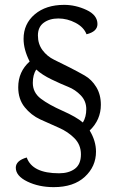

<svg xmlns="http://www.w3.org/2000/svg" viewBox="-20 -692 485 790"><path d="M115 -351Q115 -311 148 -286Q181 -261 237.5 -236Q294 -211 321 -188Q335 -211 335 -243Q335 -276 312.5 -299.5Q290 -323 261 -334.5Q232 -346 192.5 -365Q153 -384 129 -406Q115 -384 115 -351ZM55 -333Q55 -397 102 -439Q77 -488 77 -532Q77 -594 123 -633Q169 -672 244 -672Q291 -672 336 -651Q381 -630 381 -593Q381 -562 336 -551Q325 -580 291 -598Q257 -616 220 -616Q184 -616 160 -598.5Q136 -581 136 -546Q136 -511 155 -485.5Q174 -460 203 -446Q232 -432 265.5 -415Q299 -398 328 -381.5Q357 -365 376 -334Q395 -303 395 -261Q395 -199 349 -155Q375 -112 375 -68Q375 -7 329 35.5Q283 78 201 78Q140 78 92.5 55Q45 32 45 -2Q45 -31 90 -44Q113 21 223 21Q263 21 288 2.5Q313 -16 313 -57Q313 -96 286.5 -123Q260 -150 222 -166.5Q184 -183 146 -200.5Q108 -218 81.5 -251Q55 -284 55 -333Z"/></svg>

Font: Overlock SC
Style: Regular
Weight: 400
Designer: Dario Muhafara
Foundry: Dario Manuel Muhafara
Version: Version 1.001